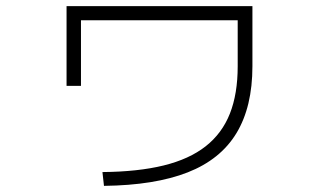

<svg xmlns="http://www.w3.org/2000/svg" viewBox="-20 -581 1040 626"><path d="M314 -20Q430 -21 513.5 -41.5Q597 -62 650.5 -104Q704 -146 729.5 -210.5Q755 -275 755 -365V-515H244V-301H197V-561H803V-365Q803 -233 751 -147Q699 -61 592 -19Q485 23 319 25Z"/></svg>

Font: M PLUS 2 Thin Light
Style: Regular
Weight: 300
Version: Version 1.001